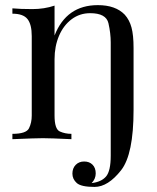

<svg xmlns="http://www.w3.org/2000/svg" viewBox="-20 -548 619 756"><path d="M365.2 -527.8Q435.1 -527.8 471.2 -490.2Q489.7 -469.7 497.8 -439.7Q505.9 -409.7 505.9 -358.9V-115.2Q505.9 59.6 457 122.1Q405.3 188 352.3 188Q299.3 188 282.2 172.6Q265.1 157.2 265.1 135.7Q265.1 114.3 278.1 101.1Q291 87.9 311.5 87.9Q332 87.9 344.5 100.6Q356.9 113.3 356.9 134.8Q356.9 156.2 340.8 172.9Q378.9 168.5 397.5 147Q416 125.5 416 64.9V-380.9Q416 -417 407 -456.5Q397.9 -496.1 335 -496.1Q293.9 -496.1 262 -472.2Q230 -448.2 212.4 -407Q194.8 -365.7 194.8 -314.9V-92.8Q194.8 -39.6 215.6 -30.3Q236.3 -21 261.2 -21V0Q177.2 -3.9 148.9 -3.9Q120.6 -3.9 28.8 0V-21Q83.5 -21 94.2 -43Q105 -64.9 105 -92.8V-405.8Q105 -452.1 88.1 -473.1Q71.3 -494.1 28.8 -494.1V-515.1Q60.5 -512.2 107.4 -512.2Q154.3 -512.2 194.8 -525.9V-408.2Q241.7 -527.8 365.2 -527.8Z"/></svg>

Font: PlayfairDisplay-Regular
Style: Regular
Weight: 400
Designer: Claus Eggers Sørensen
Foundry: Claus Eggers Sørensen
Version: Version 1.002;PS 001.002;hotconv 1.0.70;makeotf.lib2.5.58329